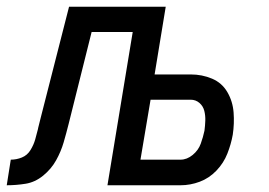

<svg xmlns="http://www.w3.org/2000/svg" viewBox="-58 -550 798 570"><path d="M-38 0Q-10 0 18 -4.5Q46 -9 70 -28.5Q94 -48 108.5 -74Q123 -100 131 -127.5Q139 -155 146 -183L214 -455H336L261 0H478Q507 0 535 -10.5Q563 -21 584.5 -43.5Q606 -66 617 -94Q628 -122 633 -150Q638 -183 635.5 -216Q633 -249 617 -276.5Q601 -304 571.5 -316.5Q542 -329 508 -329H401L434 -530H147L63 -201Q61 -193 59 -185Q57 -177 55 -169V-168Q51 -152 46.5 -136Q42 -120 32.5 -104.5Q23 -89 7 -82.5Q-9 -76 -26 -76ZM359 -76 389 -254H508Q523 -254 534 -244.5Q545 -235 548.5 -221Q552 -207 551.5 -192Q551 -177 549 -162Q545 -143 538 -123.5Q531 -104 514 -90Q497 -76 478 -76Z"/></svg>

Font: Iosevka Sparkle Oblique
Style: Regular
Weight: 400
Italic angle: -9°
Designer: Belleve Invis
Foundry: Belleve Invis
Version: Version 4.5.0; ttfautohint (v1.8.3)